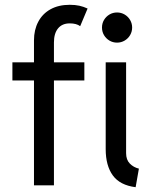

<svg xmlns="http://www.w3.org/2000/svg" viewBox="-20 -780 665 808"><path d="M32.2 -517.6H123V-610.4Q123 -654.3 140.9 -688.2Q158.7 -722.2 192.6 -741Q226.6 -759.8 273.4 -759.8Q296.4 -759.8 314 -755.9Q331.5 -752 348.6 -744.1L317.4 -669.9Q301.8 -681.6 273.4 -681.6Q241.7 -681.6 224.4 -660.6Q207 -639.6 207 -601.6V-517.6H335V-441.4H207V0H123V-441.4H32.2ZM424.8 -152.3V-517.6H510.7V-135.7Q510.7 -107.4 526.4 -91.6Q542 -75.7 564.5 -70.3L550.8 7.8Q484.9 -0.5 454.8 -41.7Q424.8 -83 424.8 -152.3ZM409.2 -664.1Q409.2 -681.6 417.7 -696Q426.3 -710.4 440.7 -719Q455.1 -727.5 472.7 -727.5Q489.7 -727.5 504.4 -719Q519 -710.4 527.6 -695.8Q536.1 -681.2 536.1 -664.1Q536.1 -647 527.6 -632.3Q519 -617.7 504.4 -609.1Q489.7 -600.6 472.7 -600.6Q455.1 -600.6 440.7 -609.1Q426.3 -617.7 417.7 -632.1Q409.2 -646.5 409.2 -664.1Z"/></svg>

Font: Reddit Sans Strawberry
Style: Regular
Weight: 400
Designer: Stephen Hutchings
Foundry: Reddit
Version: Version 1.013